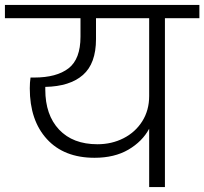

<svg xmlns="http://www.w3.org/2000/svg" viewBox="-49 -760 830 780"><path d="M761 -686H621V0H557V-237Q529 -185 472.5 -152Q416 -119 335 -119Q211 -119 141.5 -195Q72 -271 72 -401Q72 -424 75 -445H90Q181 -445 229.5 -482.5Q278 -520 278 -611V-686H-29V-740H761ZM557 -686H341V-601Q341 -502 288 -455.5Q235 -409 135 -407V-396Q135 -293 191 -233.5Q247 -174 347 -174Q405 -174 453 -198.5Q501 -223 529 -267.5Q557 -312 557 -370Z"/></svg>

Font: Fz Poppins Light
Style: Regular
Weight: 300
Designer: Ninad Kale (Devanagari), Jonny Pinhorn (Latin)
Foundry: Indian Type Foundry
Version: Vit hóa bi Vntype.Com & FontZin.Com